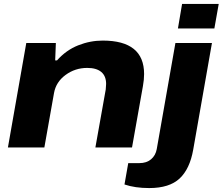

<svg xmlns="http://www.w3.org/2000/svg" viewBox="-20 -745 1125 970"><path d="M878.9 -601.1 899.9 -725.1H1085L1063 -601.1ZM20 0 112.8 -527.8H262.2L258.8 -439.9H268.1Q314 -491.7 374.8 -515.9Q435.5 -540 499 -540Q708 -540 708 -371.1Q708 -342.8 702.1 -310.1L647 0H461.9L514.2 -293Q516.1 -312.5 516.1 -320.8Q516.1 -360.8 491.7 -381.3Q467.3 -401.9 420.9 -401.9Q359.4 -401.9 311 -366.2Q262.7 -330.6 252.9 -274.9L204.1 0ZM733.9 205.1Q662.1 205.1 608.9 187L627.9 79.1H684.1Q720.2 79.1 743.2 59.8Q766.1 40.5 772 7.8L866.2 -527.8H1050.8L956.1 11.2Q939 108.4 887.5 156.7Q835.9 205.1 733.9 205.1Z"/></svg>

Font: Archivo Expanded ExtraBold
Style: Italic
Weight: 800
Width: 7
Italic angle: -10°
Designer: Hector Gatti
Foundry: Omnibus-Type
Version: Version 2.001